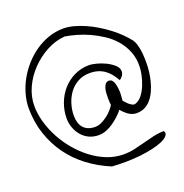

<svg xmlns="http://www.w3.org/2000/svg" viewBox="-154 -1031 1123 1171"><g transform="rotate(-20 407.5 -445.5)"><path d="M375 0Q294.9 -33.2 229.5 -82.5Q164.1 -131.8 118.2 -195.3Q72.3 -258.8 45.9 -336.4Q19.5 -414.1 18.6 -504.9Q18.6 -550.8 31.7 -597.7Q44.9 -644.5 68.8 -687.5Q92.8 -730.5 126.5 -768.1Q160.2 -805.7 200.2 -833Q240.2 -860.4 286.1 -876.5Q332 -892.6 382.8 -892.6Q414.1 -892.6 449.2 -883.3Q484.4 -874 521 -857.9Q557.6 -841.8 592.8 -820.3Q627.9 -798.8 659.2 -774.9Q690.4 -751 716.3 -725.1Q742.2 -699.2 759.8 -675.8Q769.5 -662.1 775.4 -640.6Q781.2 -619.1 784.2 -597.2Q787.1 -575.2 787.6 -553.2Q788.1 -531.2 788.1 -516.6Q788.1 -494.1 784.7 -465.3Q781.2 -436.5 773.9 -407.2Q766.6 -377.9 754.4 -350.1Q742.2 -322.3 724.6 -300.8Q707 -279.3 683.6 -266.6Q660.2 -253.9 628.9 -253.9Q615.2 -253.9 601.6 -258.3Q587.9 -262.7 576.2 -271Q564.5 -279.3 553.7 -289.6Q543 -299.8 535.2 -309.6Q521.5 -292 502 -273.9Q482.4 -255.9 460.4 -240.7Q438.5 -225.6 414.6 -216.3Q390.6 -207 366.2 -207Q331.1 -207 303.2 -220.2Q275.4 -233.4 255.9 -256.3Q236.3 -279.3 225.6 -308.6Q214.8 -337.9 214.8 -370.1Q214.8 -419.9 232.4 -466.8Q250 -513.7 281.7 -549.8Q313.5 -585.9 357.9 -607.4Q402.3 -628.9 455.1 -628.9Q470.7 -628.9 500 -621.6Q529.3 -614.3 557.6 -600.6Q585.9 -586.9 607.4 -567.9Q628.9 -548.8 628.9 -525.4Q628.9 -511.7 620.1 -498.5Q611.3 -485.4 599.6 -478.5Q585.9 -502.9 570.3 -522Q554.7 -541 536.1 -554.2Q517.6 -567.4 494.1 -574.7Q470.7 -582 441.4 -582Q397.5 -582 363.8 -563.5Q330.1 -544.9 307.6 -514.6Q285.2 -484.4 273.4 -446.3Q261.7 -408.2 261.7 -370.1Q261.7 -346.7 267.6 -326.7Q273.4 -306.6 285.2 -292.5Q296.9 -278.3 316.4 -270Q335.9 -261.7 361.3 -261.7Q380.9 -261.7 400.9 -270.5Q420.9 -279.3 439.9 -293.5Q459 -307.6 473.6 -324.2Q488.3 -339.8 497.1 -355.5Q496.1 -358.4 495.1 -370.6Q494.1 -382.8 494.1 -398.4Q494.1 -414.1 495.1 -431.6Q496.1 -449.2 500.5 -463.9Q504.9 -478.5 512.7 -488.3Q521.5 -498 535.2 -498Q548.8 -498 556.6 -488.3Q564.5 -478.5 568.4 -463.9Q572.3 -449.2 574.2 -431.6Q576.2 -414.1 575.7 -398.4Q575.2 -382.8 573.7 -371.1Q572.3 -359.4 572.3 -355.5Q574.2 -353.5 581.1 -345.2Q587.9 -336.9 597.7 -328.1Q607.4 -319.3 618.2 -313.5Q628.9 -307.6 636.7 -309.6Q664.1 -317.4 683.6 -342.8Q703.1 -368.2 715.8 -399.9Q728.5 -431.6 734.9 -462.9Q741.2 -494.1 741.2 -513.7Q743.2 -568.4 725.6 -612.3Q708 -656.2 678.2 -691.4Q648.4 -726.6 609.4 -752.4Q570.3 -778.3 528.8 -797.4Q487.3 -816.4 446.8 -827.6Q406.2 -838.9 375 -843.8Q314.5 -839.8 256.8 -809.1Q199.2 -778.3 154.3 -731.9Q109.4 -685.5 82.5 -627.4Q55.7 -569.3 55.7 -508.8Q55.7 -457 71.3 -402.3Q86.9 -347.7 114.7 -295.9Q142.6 -244.1 181.2 -198.7Q219.7 -153.3 266.1 -118.7Q312.5 -84 363.3 -64.5Q414.1 -44.9 468.8 -44.9Q504.9 -44.9 539.6 -52.7Q574.2 -60.5 608.4 -69.8Q642.6 -79.1 676.8 -86.9Q710.9 -94.7 746.1 -94.7Q755.9 -78.1 744.1 -63.5Q732.4 -48.8 706.1 -37.1Q679.7 -25.4 641.1 -16.6Q602.5 -7.8 558.1 -2.9Q513.7 2 466.3 2.4Q418.9 2.9 375 0Z"/></g></svg>

Font: Indie Flower
Style: Regular
Weight: 400
Designer: Kimberly Geswein
Foundry: Kimberly Geswein
Version: Version 1.001 2010